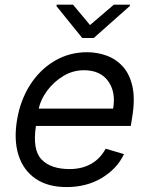

<svg xmlns="http://www.w3.org/2000/svg" viewBox="-20 -771 624 803"><path d="M258.5 11.4Q180 11.4 128.9 -23.6Q77.8 -58.6 57.5 -121.6Q37.3 -184.7 51.1 -268.5Q65 -352.3 106.2 -416.4Q147.4 -480.5 208.8 -516.5Q270.2 -552.6 343.8 -552.6Q386.4 -552.6 425.8 -538.4Q465.2 -524.1 494 -492.4Q522.7 -460.6 534.1 -408.4Q545.5 -356.2 532.7 -279.8L527 -244.3H130.3Q115.1 -144.2 153.8 -104Q192.5 -63.9 271.3 -63.9Q321.7 -63.9 360.3 -85.2Q398.8 -106.5 421.9 -149.1L498.6 -126.4Q469.1 -64.6 405.5 -26.6Q342 11.4 258.5 11.4ZM142 -316.8H453.1Q465.2 -386 432.4 -431.6Q399.5 -477.3 331 -477.3Q285.2 -477.3 245.2 -453.3Q205.3 -429.3 177.7 -392.4Q150.2 -355.5 142 -316.8ZM285.5 -751.4 356.5 -666.2 456 -751.4H524.1L522.7 -745.7L372.2 -612.2H323.9L215.9 -745.7L217.3 -751.4Z"/></svg>

Font: Inter UI
Style: Italic
Weight: 400
Italic angle: -9.39999°
Designer: Rasmus Andersson
Foundry: rsms
Version: 3.2;8d6f07862